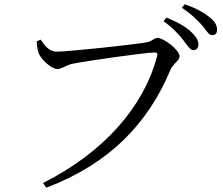

<svg xmlns="http://www.w3.org/2000/svg" viewBox="-20 -832 1040 896"><path d="M835 -645C855 -620 867 -598 881 -598C896 -598 906 -607 906 -623C906 -643 896 -661 871 -684C846 -707 808 -730 756 -750L743 -733C787 -702 815 -671 835 -645ZM922 -715C944 -690 953 -668 970 -668C985 -668 993 -677 993 -693C993 -714 983 -733 955 -754C930 -774 893 -795 842 -812L829 -796C876 -764 899 -740 922 -715ZM244 -591C208 -591 187 -622 170 -647L151 -639C153 -612 156 -596 161 -582C171 -557 218 -510 248 -510C268 -510 289 -528 316 -534C373 -546 657 -587 701 -587C711 -587 717 -585 713 -570C652 -336 468 -123 181 22L196 44C491 -68 670 -255 775 -505C789 -538 818 -548 818 -570C818 -598 745 -655 715 -655C698 -655 692 -640 666 -635C618 -625 300 -591 244 -591Z"/></svg>

Font: Harano Aji Mincho K1
Style: Regular
Weight: 400
Foundry: Masamichi Hosoda
Version: HaranoAjiMinchoK1-Regular version 20230610;ttx 4.39.4